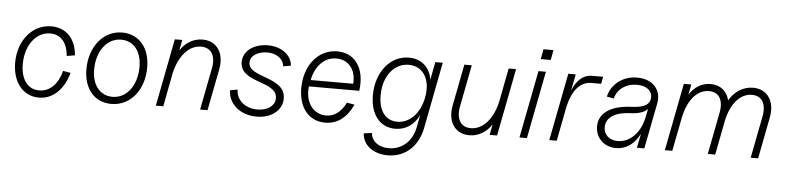

<svg xmlns="http://www.w3.org/2000/svg" viewBox="-49 -932 5800 1417"><g transform="rotate(5 2851.0 -224.0)"><path d="M248 16C350 16 430 -58 466 -186L410 -196C384 -95 324 -37 246 -37C161 -37 109 -107 109 -221C109 -360 187 -463 292 -463C370 -463 419 -406 427 -308L487 -318C477 -441 405 -516 296 -516C156 -516 52 -392 52 -226C52 -81 131 16 248 16Z M785 16C925 16 1026 -106 1026 -275C1026 -421 945 -516 820 -516C682 -516 580 -392 580 -223C580 -78 661 16 785 16ZM789 -37C697 -37 637 -111 637 -225C637 -363 713 -463 817 -463C910 -463 969 -390 969 -274C969 -136 894 -37 789 -37Z M1502 -309 1442 0H1497L1557 -309C1580 -430 1521 -516 1416 -516C1348 -516 1289 -480 1251 -421L1266 -500H1211L1114 0H1169L1217 -250C1247 -381 1320 -463 1409 -463C1485 -463 1521 -404 1502 -309Z M1861 16C1971 16 2050 -47 2050 -134C2050 -299 1775 -262 1775 -378C1775 -433 1838 -463 1900 -463C1972 -463 2021 -422 2025 -371L2081 -381C2077 -456 2002 -516 1900 -516C1805 -516 1717 -465 1717 -376C1717 -219 1992 -261 1992 -132C1992 -75 1937 -37 1862 -37C1768 -37 1705 -97 1705 -171L1650 -161C1650 -63 1738 16 1861 16Z M2369 16C2458 16 2527 -34 2574 -135L2517 -145C2481 -73 2432 -37 2371 -37C2275 -37 2213 -124 2227 -240H2600L2601 -248C2621 -408 2545 -516 2414 -516C2274 -516 2172 -393 2172 -223C2172 -77 2248 16 2369 16ZM2551 -288H2236C2257 -396 2325 -463 2412 -463C2502 -463 2560 -391 2551 -288Z M2850 216C2977 216 3074 131 3101 -9L3196 -500H3141L3115 -366C3103 -456 3039 -516 2944 -516C2806 -516 2703 -388 2703 -216C2703 -74 2775 16 2888 16C2965 16 3027 -26 3064 -101L3046 -9C3026 96 2950 163 2853 163C2777 163 2724 122 2721 62L2660 70C2666 157 2743 216 2850 216ZM2899 -37C2812 -37 2760 -106 2760 -220C2760 -362 2838 -463 2948 -463C3056 -463 3115 -365 3088 -231C3065 -113 2990 -37 2899 -37Z M3437 16C3505 16 3564 -20 3602 -79L3587 0H3642L3739 -500H3684L3636 -250C3606 -119 3533 -37 3444 -37C3368 -37 3333 -96 3351 -191L3411 -500H3356L3296 -191C3273 -70 3332 16 3437 16Z M3808 0H3863L3960 -500H3905ZM3914 -590H3988L4002 -664H3928Z M4029 0H4084L4130 -238C4156 -374 4216 -447 4302 -447H4374L4384 -500H4302C4239 -500 4189 -458 4157 -377L4181 -500H4126Z M4524 16C4599 16 4662 -30 4699 -106L4678 0H4733L4799 -339C4819 -441 4750 -516 4636 -516C4531 -516 4447 -453 4424 -357L4476 -347C4494 -418 4557 -463 4638 -463C4706 -463 4750 -431 4750 -382C4750 -327 4707 -301 4610 -297C4459 -291 4371 -230 4371 -132C4371 -46 4436 16 4524 16ZM4532 -37C4470 -37 4428 -75 4428 -131C4428 -202 4494 -246 4606 -250C4668 -252 4711 -266 4735 -293L4723 -233C4700 -115 4624 -37 4532 -37Z M5581 -309 5521 0H5576L5636 -309C5659 -429 5600 -516 5495 -516C5422 -516 5357 -475 5318 -407C5302 -474 5252 -516 5180 -516C5115 -516 5059 -482 5022 -423L5037 -500H4982L4885 0H4940L4990 -256C5018 -385 5086 -463 5172 -463C5247 -463 5282 -404 5263 -309L5203 0H5258L5308 -258C5336 -385 5404 -463 5490 -463C5565 -463 5600 -404 5581 -309Z"/></g></svg>

Font: Uncut Sans Light Italic
Style: Regular
Weight: 300
Italic angle: -11°
Designer: Kasper Nordkvist
Foundry: UNCUT.wtf
Version: Version 1.304;Glyphs 3.2 (3246)